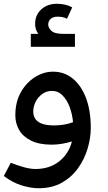

<svg xmlns="http://www.w3.org/2000/svg" viewBox="-21 -768 571 1018"><path d="M260.3 -388Q320.3 -388 365.3 -351Q410.3 -314 435.3 -247.5Q460.3 -181 460.3 -90Q460.3 -37 443.8 19Q427.3 75 393.3 123Q359.3 171 307.3 200.5Q255.3 230 183.3 230Q141.3 230 92.3 214.5Q43.3 199 -0.7 165L36.3 95Q68.3 108 103.8 118Q139.3 128 167.3 128Q241.3 128 292.3 88Q343.3 48 360.3 -18Q334.3 -10 306.8 -5.5Q279.3 -1 253.3 -1Q186.3 -1 143.3 -22.5Q100.3 -44 80.3 -79Q60.3 -114 60.3 -157Q60.3 -227 89.3 -278.5Q118.3 -330 164.3 -359Q210.3 -388 260.3 -388ZM155.3 -177Q155.3 -155 165.8 -138.5Q176.3 -122 200.3 -112.5Q224.3 -103 266.3 -103Q291.3 -103 316.3 -107Q341.3 -111 366.3 -120Q362.3 -163 348.3 -200.5Q334.3 -238 310.8 -262Q287.3 -286 254.3 -286Q225.3 -286 202.8 -269.5Q180.3 -253 167.8 -228Q155.3 -203 155.3 -177ZM142.3 -520V-588.4H181.9Q165.1 -612.4 165.1 -641.2Q165.1 -688 197.5 -718Q229.9 -748 281.5 -748Q303.1 -748 324.1 -743.2Q345.1 -738.4 361.9 -728.8L334.3 -668.8Q322.3 -674.8 310.3 -677.2Q298.3 -679.6 286.3 -679.6Q259.9 -679.6 247.3 -667.6Q234.7 -655.6 234.7 -637.6Q234.7 -620.8 251.5 -604.6Q268.3 -588.4 315.1 -588.4H376.3V-520Z"/></svg>

Font: Lexend Medium
Style: Regular
Weight: 500
Designer: Bonnie Shaver-Troup, Thomas Jockin
Foundry: Lexend
Version: Version 1.005